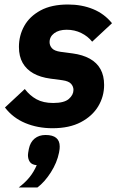

<svg xmlns="http://www.w3.org/2000/svg" viewBox="-20 -557 537 852"><path d="M213 12Q147 12 92 -11Q37 -34 2 -80L90 -162Q112 -133 142 -116.5Q172 -100 216 -100Q265 -100 285.5 -118Q306 -136 306 -158Q306 -173 295.5 -185Q285 -197 257 -201L204 -208Q159 -214 128 -231.5Q97 -249 80.5 -278Q64 -307 64 -349Q64 -399 87.5 -441.5Q111 -484 159.5 -510.5Q208 -537 282 -537Q343 -537 393 -516.5Q443 -496 477 -454L389 -372Q370 -396 340.5 -410.5Q311 -425 276 -425Q241 -425 220.5 -409.5Q200 -394 200 -370Q200 -355 210.5 -343Q221 -331 249 -327L302 -320Q347 -314 378.5 -296.5Q410 -279 426 -250Q442 -221 442 -180Q442 -129 416 -85.5Q390 -42 339 -15Q288 12 213 12ZM182 42Q214 42 229.5 55Q245 68 245 93Q245 99 244.5 104Q244 109 242 120Q233 165 205.5 208Q178 251 146 275H63Q92 253 111 229.5Q130 206 143 176Q121 174 112.5 161.5Q104 149 104 131Q104 127 105 121Q106 115 108 104Q114 74 133.5 58Q153 42 182 42Z"/></svg>

Font: IBM Plex Sans
Style: Italic
Weight: 400
Italic angle: -11.31°
Designer: Mike Abbink, Paul van der Laan, Pieter van Rosmalen
Foundry: Bold Monday
Version: Version 3.201